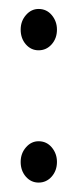

<svg xmlns="http://www.w3.org/2000/svg" viewBox="-20 -390 169 418"><path d="M64 7.5Q47.5 7.5 36.2 -5.5Q25 -18.5 25 -37.5Q25 -56 36.5 -69.2Q48 -82.5 64 -82.5Q81.5 -82.5 92.8 -69Q104 -55.5 104 -37.5Q104 -18.5 92.5 -5.5Q81 7.5 64 7.5ZM64 -280.5Q47.5 -280.5 36.2 -293.5Q25 -306.5 25 -325.5Q25 -344 36.5 -357.2Q48 -370.5 64 -370.5Q81.5 -370.5 92.8 -357Q104 -343.5 104 -325.5Q104 -306.5 92.5 -293.5Q81 -280.5 64 -280.5Z"/></svg>

Font: Fraunces 144pt Light
Style: Regular
Weight: 300
Version: Version 1.000;[b76b70a41]